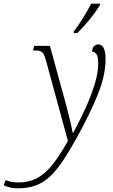

<svg xmlns="http://www.w3.org/2000/svg" viewBox="-160 -786 617 1046"><path d="M-64 240Q-107 240 -140 223L-129 195Q-118 200 -101 204Q-84 208 -61 208Q-3 208 41 185Q85 162 125 112Q165 62 210 -18L90 -458Q80 -493 69.5 -502Q59 -511 32 -511H20L26 -536H112L200 -215Q211 -175 221 -132.5Q231 -90 236 -63H239Q275 -129 306 -197Q337 -265 356 -327.5Q375 -390 375 -440Q375 -478 365.5 -491Q356 -504 342 -504Q342 -523 351.5 -533.5Q361 -544 375 -544Q394 -544 404.5 -525Q415 -506 415 -463Q415 -374 371.5 -268Q328 -162 264 -46Q219 36 182 91Q145 146 109 178.5Q73 211 31.5 225.5Q-10 240 -64 240ZM241 -606 242 -615Q266 -646 291 -686Q316 -726 337 -766H385L384 -758Q371 -736 350.5 -708.5Q330 -681 306.5 -654Q283 -627 261 -606Z"/></svg>

Font: Noto Serif SemiCondensed ExtraLight
Style: Italic
Weight: 200
Width: 4
Italic angle: -12°
Designer: Monotype Design Team
Foundry: Monotype Imaging Inc.
Version: Version 2.013